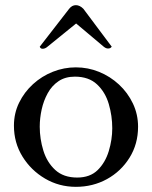

<svg xmlns="http://www.w3.org/2000/svg" viewBox="-20 -711 589 744"><path d="M274 -450Q321 -450 364 -432.5Q407 -415 441 -383.5Q475 -352 495 -310Q515 -268 515 -220Q515 -153 482 -100Q449 -47 394.5 -17Q340 13 274 13Q209 13 154.5 -19Q100 -51 67 -104.5Q34 -158 34 -224Q34 -272 54 -313Q74 -354 108 -385Q142 -416 185 -433Q228 -450 274 -450ZM270 -414Q233 -414 207 -396.5Q181 -379 165 -350Q149 -321 141.5 -287Q134 -253 134 -220Q134 -173 148 -127.5Q162 -82 194 -52.5Q226 -23 279 -23Q329 -23 358.5 -52Q388 -81 401.5 -125.5Q415 -170 415 -214Q415 -262 401.5 -308Q388 -354 356 -384Q324 -414 270 -414ZM275 -620 164 -530Q155 -522 145 -522Q137 -522 134 -530L248 -677Q259 -691 274 -691Q289 -691 303 -677L413 -530Q413 -530 409.5 -526.5Q406 -523 399 -523Q395 -523 391 -524.5Q387 -526 382 -530Z"/></svg>

Font: Sedan SC
Style: Regular
Weight: 400
Designer: Sebastian Salazar
Foundry: Sebastian Salazar
Version: Version 1.100; ttfautohint (v1.8.4.7-5d5b)